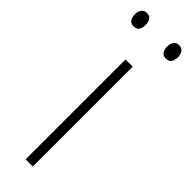

<svg xmlns="http://www.w3.org/2000/svg" viewBox="-259 -714 719 719"><g transform="rotate(45 101.0 -354.5)"><path d="M120 0H82V-529H120ZM-13 -673Q-13 -688 -6 -698.5Q1 -709 15 -709Q31 -709 37.5 -699Q44 -689 44 -673Q44 -657 37.5 -647.5Q31 -638 15 -638Q1 -638 -6 -648Q-13 -658 -13 -673ZM158 -674Q158 -689 165 -699Q172 -709 186 -709Q201 -709 208 -699Q215 -689 215 -674Q215 -658 208.5 -648Q202 -638 186 -638Q172 -638 165 -648Q158 -658 158 -674Z"/></g></svg>

Font: Noto Sans Georgian SemiCondensed ExtraLight
Style: Regular
Weight: 200
Width: 4
Designer: Monotype Design Team, Akaki Razmadze
Foundry: Google LLC
Version: Version 2.005; ttfautohint (v1.8.4.7-5d5b)